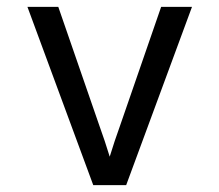

<svg xmlns="http://www.w3.org/2000/svg" viewBox="-20 -540 640 560"><path d="M252 0 60 -520H150L270 -173Q278 -151 285.5 -128.5Q293 -106 300 -83Q307 -106 314.5 -128.5Q322 -151 330 -173L450 -520H540L348 0Z"/></svg>

Font: Iosevka Custom Extended
Style: Regular
Weight: 400
Width: 7
Monospace: yes
Designer: Belleve Invis
Foundry: Belleve Invis
Version: Version 11.2.4; ttfautohint (v1.8.4)